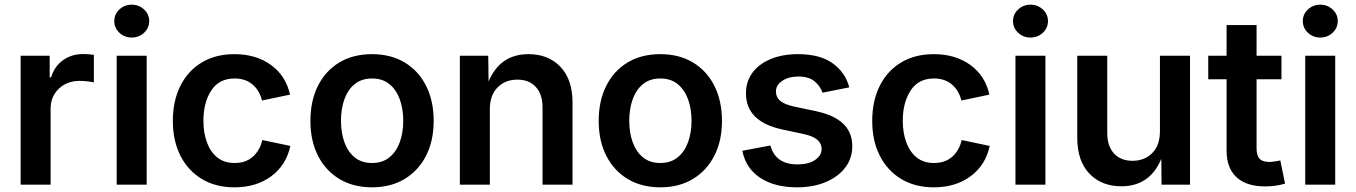

<svg xmlns="http://www.w3.org/2000/svg" viewBox="-20 -782 5741 813"><path d="M67.4 0V-545.9H190.4V-454.6H196.3Q210.9 -502 247.6 -527.6Q284.2 -553.2 331.1 -553.2Q355.5 -553.2 377.4 -549.8V-433.1Q369.6 -435.1 352.1 -437.3Q334.5 -439.5 317.4 -439.5Q264.2 -439.5 229.2 -406.5Q194.3 -373.5 194.3 -321.3V0Z M474.1 0V-545.9H601.1V0ZM537.6 -623Q507.3 -623 485.6 -643.3Q463.9 -663.6 463.9 -692.9Q463.9 -721.7 485.6 -741.9Q507.3 -762.2 537.6 -762.2Q568.4 -762.2 590.1 -741.9Q611.8 -721.7 611.8 -692.9Q611.8 -663.6 590.1 -643.3Q568.4 -623 537.6 -623Z M972.7 11.2Q893.1 11.2 834.5 -24.2Q775.9 -59.6 743.9 -122.8Q711.9 -186 711.9 -270Q711.9 -355 743.9 -418.7Q775.9 -482.4 834.5 -517.6Q893.1 -552.7 972.7 -552.7Q1064 -552.7 1127.2 -507.1Q1190.4 -461.4 1208 -381.3L1089.4 -356.4Q1079.1 -398.9 1049.3 -424.3Q1019.5 -449.7 973.6 -449.7Q907.2 -449.7 874.3 -398.4Q841.3 -347.2 841.3 -270.5Q841.3 -220.2 856 -179.7Q870.6 -139.2 899.9 -115.5Q929.2 -91.8 973.6 -91.8Q1020.5 -91.8 1050.5 -118.4Q1080.6 -145 1090.8 -189L1209.5 -164.1Q1191.9 -82.5 1128.4 -35.6Q1064.9 11.2 972.7 11.2Z M1555.2 11.2Q1475.6 11.2 1417 -24.2Q1358.4 -59.6 1326.4 -122.8Q1294.4 -186 1294.4 -270Q1294.4 -355 1326.4 -418.7Q1358.4 -482.4 1417 -517.6Q1475.6 -552.7 1555.2 -552.7Q1634.8 -552.7 1693.4 -517.6Q1752 -482.4 1784.2 -418.7Q1816.4 -355 1816.4 -270Q1816.4 -186 1784.2 -122.8Q1752 -59.6 1693.4 -24.2Q1634.8 11.2 1555.2 11.2ZM1555.2 -91.8Q1599.6 -91.8 1628.9 -115.7Q1658.2 -139.6 1672.9 -180.2Q1687.5 -220.7 1687.5 -270.5Q1687.5 -320.8 1672.9 -361.3Q1658.2 -401.9 1628.9 -425.8Q1599.6 -449.7 1555.2 -449.7Q1511.2 -449.7 1481.9 -425.8Q1452.6 -401.9 1438.2 -361.3Q1423.8 -320.8 1423.8 -270.5Q1423.8 -220.7 1438.2 -180.2Q1452.6 -139.6 1481.9 -115.7Q1511.2 -91.8 1555.2 -91.8Z M2054.2 -319.8V0H1927.2V-545.9H2047.4L2048.8 -437Q2097.7 -552.7 2217.8 -552.7Q2302.2 -552.7 2353.3 -499Q2404.3 -445.3 2404.3 -347.2V0H2277.3V-327.6Q2277.3 -382.3 2249 -413.6Q2220.7 -444.8 2170.9 -444.8Q2120.1 -444.8 2087.2 -412.1Q2054.2 -379.4 2054.2 -319.8Z M2775.9 11.2Q2696.3 11.2 2637.7 -24.2Q2579.1 -59.6 2547.1 -122.8Q2515.1 -186 2515.1 -270Q2515.1 -355 2547.1 -418.7Q2579.1 -482.4 2637.7 -517.6Q2696.3 -552.7 2775.9 -552.7Q2855.5 -552.7 2914.1 -517.6Q2972.7 -482.4 3004.9 -418.7Q3037.1 -355 3037.1 -270Q3037.1 -186 3004.9 -122.8Q2972.7 -59.6 2914.1 -24.2Q2855.5 11.2 2775.9 11.2ZM2775.9 -91.8Q2820.3 -91.8 2849.6 -115.7Q2878.9 -139.6 2893.6 -180.2Q2908.2 -220.7 2908.2 -270.5Q2908.2 -320.8 2893.6 -361.3Q2878.9 -401.9 2849.6 -425.8Q2820.3 -449.7 2775.9 -449.7Q2731.9 -449.7 2702.6 -425.8Q2673.3 -401.9 2658.9 -361.3Q2644.5 -320.8 2644.5 -270.5Q2644.5 -220.7 2658.9 -180.2Q2673.3 -139.6 2702.6 -115.7Q2731.9 -91.8 2775.9 -91.8Z M3354.5 11.2Q3260.3 11.2 3199 -29.1Q3137.7 -69.3 3123.5 -143.6L3242.2 -166Q3263.7 -85.9 3356.9 -85.9Q3403.8 -85.9 3431.4 -104.7Q3459 -123.5 3459 -151.4Q3459 -197.8 3385.3 -213.9L3292 -233.9Q3138.7 -267.1 3138.7 -386.7Q3138.7 -437.5 3166.5 -474.6Q3194.3 -511.7 3243.9 -532.2Q3293.5 -552.7 3358.9 -552.7Q3451.7 -552.7 3505.6 -514.2Q3559.6 -475.6 3576.2 -412.1L3462.9 -389.6Q3453.1 -418 3428.7 -438Q3404.3 -458 3360.4 -458Q3320.3 -458 3293 -440.2Q3265.6 -422.4 3265.6 -394.5Q3265.6 -370.6 3283.4 -355.2Q3301.3 -339.8 3343.3 -330.6L3436 -311Q3588.9 -278.3 3588.9 -163.6Q3588.9 -111.8 3559.1 -72.5Q3529.3 -33.2 3476.3 -11Q3423.3 11.2 3354.5 11.2Z M3934.1 11.2Q3854.5 11.2 3795.9 -24.2Q3737.3 -59.6 3705.3 -122.8Q3673.3 -186 3673.3 -270Q3673.3 -355 3705.3 -418.7Q3737.3 -482.4 3795.9 -517.6Q3854.5 -552.7 3934.1 -552.7Q4025.4 -552.7 4088.6 -507.1Q4151.9 -461.4 4169.4 -381.3L4050.8 -356.4Q4040.5 -398.9 4010.7 -424.3Q3981 -449.7 3935.1 -449.7Q3868.7 -449.7 3835.7 -398.4Q3802.7 -347.2 3802.7 -270.5Q3802.7 -220.2 3817.4 -179.7Q3832 -139.2 3861.3 -115.5Q3890.6 -91.8 3935.1 -91.8Q3981.9 -91.8 4012 -118.4Q4042 -145 4052.2 -189L4170.9 -164.1Q4153.3 -82.5 4089.8 -35.6Q4026.4 11.2 3934.1 11.2Z M4279.8 0V-545.9H4406.7V0ZM4343.3 -623Q4313 -623 4291.3 -643.3Q4269.5 -663.6 4269.5 -692.9Q4269.5 -721.7 4291.3 -741.9Q4313 -762.2 4343.3 -762.2Q4374 -762.2 4395.8 -741.9Q4417.5 -721.7 4417.5 -692.9Q4417.5 -663.6 4395.8 -643.3Q4374 -623 4343.3 -623Z M4728.5 6.8Q4644 6.8 4592.8 -46.9Q4541.5 -100.6 4541.5 -198.7V-545.9H4668.5V-218.3Q4668.5 -163.6 4697 -132.3Q4725.6 -101.1 4775.4 -101.1Q4826.2 -101.1 4858.9 -133.8Q4891.6 -166.5 4891.6 -226.1V-545.9H5019V0H4898.4L4897.5 -109.4Q4848.6 6.8 4728.5 6.8Z M5406.2 -545.9V-446.3H5300.8V-153.8Q5300.8 -124 5313.2 -110.1Q5325.7 -96.2 5355 -96.2Q5363.8 -96.2 5377.9 -98.4Q5392.1 -100.6 5401.4 -102.5L5421.4 -4.4Q5400.4 2 5378.4 4.6Q5356.4 7.3 5336.4 7.3Q5257.8 7.3 5215.8 -31.7Q5173.8 -70.8 5173.8 -143.1V-446.3H5096.2V-545.9H5173.8V-675.8H5300.8V-545.9Z M5506.8 0V-545.9H5633.8V0ZM5570.3 -623Q5540 -623 5518.3 -643.3Q5496.6 -663.6 5496.6 -692.9Q5496.6 -721.7 5518.3 -741.9Q5540 -762.2 5570.3 -762.2Q5601.1 -762.2 5622.8 -741.9Q5644.5 -721.7 5644.5 -692.9Q5644.5 -663.6 5622.8 -643.3Q5601.1 -623 5570.3 -623Z"/></svg>

Font: Inter-SemiBold
Style: Regular
Weight: 600
Designer: Rasmus Andersson
Foundry: rsms
Version: Version 4.000;git-a52131595